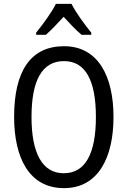

<svg xmlns="http://www.w3.org/2000/svg" viewBox="-20 -963 659 993"><path d="M350 -943H269C248 -900 204 -840 167 -794V-783H217C244 -806 277 -841 309 -876C341 -841 372 -808 402 -783H452V-794C418 -836 372 -898 350 -943ZM567 -358C567 -568 488 -724 311 -724C139 -724 53 -596 53 -359C53 -151 128 10 311 10C488 10 567 -148 567 -358ZM143 -358C143 -546 197 -647 311 -647C422 -647 476 -547 476 -358C476 -168 421 -67 310 -67C199 -67 143 -170 143 -358Z"/></svg>

Font: Noto Sans Georgian Condensed
Style: Regular
Weight: 400
Width: 3
Designer: Monotype Design Team, Akaki Razmadze
Foundry: Google LLC
Version: Version 2.005